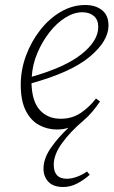

<svg xmlns="http://www.w3.org/2000/svg" viewBox="-20 -505 454 768"><path d="M309 -456Q276 -456 241.5 -434.5Q207 -413 178 -376Q149 -339 129.5 -293Q110 -247 107 -198Q241 -236 307 -289Q373 -342 373 -397Q373 -426 355.5 -441Q338 -456 309 -456ZM233 243Q193 243 173.5 222Q154 201 154 170Q154 129 183.5 86.5Q213 44 254 6Q234 13 208 13Q169 13 136 -5Q103 -23 83 -62.5Q63 -102 63 -166Q63 -226 84 -282.5Q105 -339 141 -385Q177 -431 223.5 -458Q270 -485 321 -485Q362 -485 388 -464.5Q414 -444 414 -403Q414 -341 339.5 -278.5Q265 -216 106 -172Q108 -99 139.5 -64.5Q171 -30 223 -30Q268 -30 302.5 -53Q337 -76 364 -111L380 -99Q365 -77 349 -58Q333 -39 313 -22Q262 21 228.5 67Q195 113 195 154Q195 210 247 210Q266 210 288 202Q310 194 328 181L339 194Q317 214 289.5 228.5Q262 243 233 243Z"/></svg>

Font: Source Serif Pro Light
Style: Italic
Weight: 300
Italic angle: -12°
Designer: Frank Grießhammer
Foundry: Adobe Systems Incorporated
Version: Version 3.001;hotconv 1.0.111;makeotfexe 2.5.65597